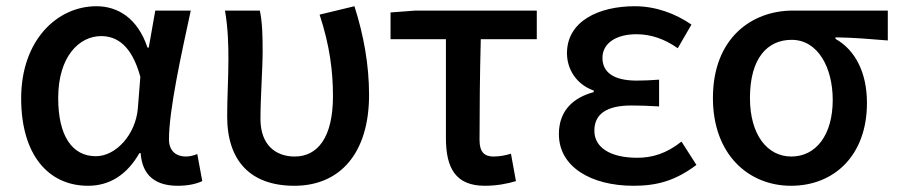

<svg xmlns="http://www.w3.org/2000/svg" viewBox="-20 -584 2887 617"><path d="M263 13C332 13 388 -22 428 -92H432C437 -18 482 13 551 13C587 13 613 6 630 -2L614 -89C602 -84 589 -81 577 -81C546 -81 523 -99 523 -136C523 -231 563 -411 593 -550H479L458 -431H454C422 -527 357 -564 290 -564C163 -564 48 -454 48 -268C48 -87 135 13 263 13ZM288 -82C212 -82 167 -147 167 -269C167 -403 235 -468 305 -468C354 -468 403 -440 431 -337L423 -236C416 -152 353 -82 288 -82Z M926 13C1073 13 1166 -92 1166 -279C1166 -375 1149 -470 1119 -564L1007 -537C1040 -437 1050 -354 1050 -275C1050 -141 1000 -81 927 -81C868 -81 817 -116 817 -202C817 -271 824 -363 824 -419C824 -469 823 -512 815 -550H703C713 -492 714 -438 714 -394C714 -332 710 -271 710 -210C710 -67 785 13 926 13Z M1538 13C1577 13 1612 6 1638 -2L1622 -90C1602 -84 1584 -81 1566 -81C1537 -81 1521 -95 1521 -134C1521 -230 1522 -344 1525 -458H1705V-550H1315L1235 -544V-458H1413V-140C1413 -43 1445 13 1538 13Z M2016 13C2091 13 2150 -3 2218 -54L2170 -129C2121 -90 2075 -77 2028 -77C1941 -77 1890 -110 1890 -164C1890 -218 1930 -245 2009 -245C2037 -245 2066 -244 2098 -242V-328C2071 -326 2048 -325 2026 -325C1950 -325 1916 -353 1916 -398C1916 -447 1963 -474 2025 -474C2073 -474 2117 -458 2158 -429L2202 -505C2150 -541 2086 -564 2020 -564C1904 -564 1802 -516 1802 -413C1802 -363 1831 -313 1888 -293V-288C1825 -271 1776 -231 1776 -153C1776 -48 1879 13 2016 13Z M2522 13C2661 13 2766 -85 2766 -253C2766 -350 2729 -423 2665 -459V-464C2725 -463 2772 -459 2833 -454V-550H2528C2395 -550 2271 -461 2271 -269C2271 -87 2386 13 2522 13ZM2523 -81C2445 -81 2390 -152 2390 -269C2390 -397 2446 -456 2524 -456C2609 -456 2656 -366 2656 -263C2656 -150 2602 -81 2523 -81Z"/></svg>

Font: Noto Sans HK Medium
Style: Regular
Weight: 500
Designer: Ryoko NISHIZUKA 西塚涼子 (kana, bopomofo & ideographs); Paul D. Hunt (Latin, Greek & Cyrillic); Sandoll Communications 산돌커뮤니
Foundry: Adobe
Version: Version 2.002;hotconv 1.0.116;makeotfexe 2.5.65601